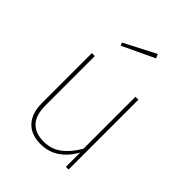

<svg xmlns="http://www.w3.org/2000/svg" viewBox="-217 -880 1009 1009"><g transform="rotate(45 288.0 -375.5)"><path d="M459 0H439V-106Q410 -53 365 -21.5Q320 10 259 10Q190 10 151.5 -31Q113 -72 113 -149V-519H135V-151Q135 -81 167.5 -46Q200 -11 262 -11Q319 -11 361.5 -43Q404 -75 437 -133V-519H459ZM371 -738 193 -654 185 -670 361 -761Z"/></g></svg>

Font: Fira Sans Thin
Style: Regular
Weight: 100
Designer: bBox Type GmbH & Carrois Corporate GbR & Edenspiekermann AG
Foundry: bBox Type GmbH & Carrois Corporate GbR & Edenspiekermann AG
Version: Version 4.301